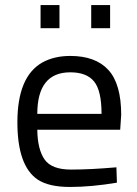

<svg xmlns="http://www.w3.org/2000/svg" viewBox="-20 -732 545 762"><path d="M444 -7Q342 10 258 10Q174 10 130 -19Q49 -73 49 -247Q49 -428 148 -484Q195 -510 259 -510Q359 -510 410 -454.5Q461 -399 461 -276L457 -217H128Q129 -139 157 -99Q185 -59 262 -59Q339 -59 442 -68ZM128 -280H383Q383 -372 353.5 -408.5Q324 -445 259 -445Q128 -445 128 -280ZM342 -620V-712H417V-620ZM141 -620V-712H216V-620Z"/></svg>

Font: Cairo-CLs
Style: CLs-Regular
Weight: 400
Version: Version 3.130;gftools[0.9.24]